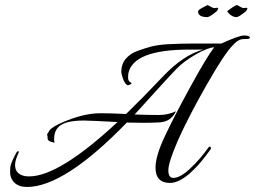

<svg xmlns="http://www.w3.org/2000/svg" viewBox="-20 -718 1013 763"><path d="M973 -568Q973 -563 959 -563Q945 -563 940 -562Q924 -559 905 -538Q872 -505 801 -380.5Q730 -256 686 -158Q686 -157 685 -155Q649 -72 649 -41.5Q649 -11 669 -11Q696 -11 735.5 -48Q775 -85 807 -130Q812 -138 816.5 -134Q821 -130 815 -122Q801 -103 797 -98Q793 -93 784 -81.5Q775 -70 768 -62.5Q761 -55 750.5 -44.5Q740 -34 731 -26Q688 9 656 9Q598 9 598 -52Q598 -98 635.5 -177.5Q673 -257 736.5 -373Q800 -489 831 -530Q806 -529 758.5 -502Q711 -475 681 -444Q651 -413 595 -351Q539 -289 515 -263Q575 -261 611.5 -261Q648 -261 679 -276Q673 -260 656.5 -246.5Q640 -233 612.5 -231.5Q585 -230 550 -230Q515 -230 484 -231Q236 25 87 25Q55 25 37.5 8Q20 -9 20 -35Q20 -41 21 -53Q22 -65 34.5 -91Q47 -117 50 -117Q58 -118 53 -109Q40 -80 40 -64Q40 -48 45 -40Q58 -17 96 -17Q215 -17 447 -233Q333 -239 314 -239Q238 -239 213 -214Q195 -196 195 -166Q195 -158 197 -151Q182 -154 176.5 -157Q171 -160 169 -167Q170 -175 168 -179.5Q166 -184 170.5 -190Q175 -196 176.5 -199.5Q178 -203 184.5 -207.5Q191 -212 194.5 -214.5Q198 -217 205.5 -221Q213 -225 217 -226.5Q221 -228 229 -232Q312 -268 379 -268Q420 -268 481 -265Q547 -329 628 -414.5Q709 -500 788 -521H733Q509 -521 490 -426Q489 -419 489 -407.5Q489 -396 501 -389Q506 -386 497 -382Q488 -378 485 -380Q475 -387 468.5 -406Q462 -425 462 -432Q462 -463 479.5 -484Q497 -505 526 -515.5Q555 -526 579 -532.5Q603 -539 642 -542Q697 -545 747 -545H856Q858 -545 857 -544Q930 -577 949 -577Q973 -577 973 -568ZM920 -650Q900 -650 883 -672Q883 -674 888 -677.5Q893 -681 897 -684Q901 -687 905 -689.5Q909 -692 912 -694Q920 -698 922 -698Q942 -686 948 -686Q954 -686 958.5 -687Q963 -688 963 -683Q962 -679 957 -673Q929 -650 920 -650ZM804 -650Q767 -650 767 -673Q767 -678 785.5 -688Q804 -698 805 -698Q806 -698 816 -692Q826 -686 832 -686Q838 -686 842.5 -687Q847 -688 847 -683Q846 -679 841 -673Q813 -650 804 -650Z"/></svg>

Font: Italianno
Style: Regular
Weight: 400
Designer: Robert E. Leuschke
Foundry: Robert E. Leuschke
Version: Version 1.003